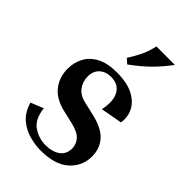

<svg xmlns="http://www.w3.org/2000/svg" viewBox="-223 -828 926 926"><g transform="rotate(45 240.0 -365.0)"><path d="M251 -189 182 -205Q115 -221 82.5 -262.5Q50 -304 50 -361Q50 -403 68.5 -438.5Q87 -474 127 -495.5Q167 -517 231 -517Q300 -517 343 -495Q386 -473 404 -437Q422 -401 415 -360L305 -340Q319 -408 297.5 -445Q276 -482 226 -482Q191 -482 168 -461.5Q145 -441 145 -403Q145 -368 165 -341.5Q185 -315 224 -306L293 -290Q367 -273 400 -236.5Q433 -200 433 -146Q433 -79 383.5 -34.5Q334 10 236 10Q202 10 161.5 -0.5Q121 -11 87.5 -39Q54 -67 39 -119L104 -145Q111 -79 149.5 -52Q188 -25 236 -25Q281 -25 309.5 -45.5Q338 -66 338 -105Q338 -132 319.5 -154.5Q301 -177 251 -189ZM239 -579 215 -600Q235 -632 251 -663.5Q267 -695 277 -740H403Q369 -694 332 -657Q295 -620 239 -579Z"/></g></svg>

Font: Inria Serif
Style: Bold
Weight: 700
Designer: Black Foundry Team
Foundry: Black Foundry
Version: Version 1.000; ttfautohint (v1.8.3)